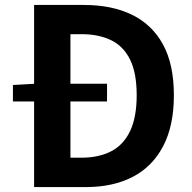

<svg xmlns="http://www.w3.org/2000/svg" viewBox="-20 -761 782 781"><path d="M32.6 -348.2V-415.2L120.7 -420.3H415.4V-348.2ZM118.7 0V-740.8H321.7Q435.3 -740.8 517.1 -700.9Q598.8 -661 643.1 -580Q687.3 -499 687.3 -373.6Q687.3 -249.2 643.4 -165.9Q599.6 -82.6 519.4 -41.3Q439.2 0 329.5 0ZM266.5 -119.6H311.8Q381.3 -119.6 431.8 -145.4Q482.2 -171.3 509.1 -227.7Q536 -284 536 -373.6Q536 -464.1 509.1 -518.6Q482.2 -573.1 431.8 -597.6Q381.3 -622 311.8 -622H266.5Z"/></svg>

Font: Shanggu Sans SC VF
Style: Regular
Weight: 250
Designer: GuiWonder
Version: Version 1.021